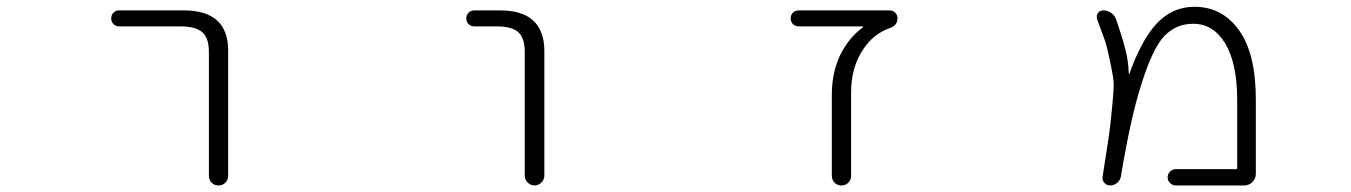

<svg xmlns="http://www.w3.org/2000/svg" viewBox="-20 -576 4040 574"><path d="M335.9 -497.1Q326.2 -497.1 319.3 -503.9Q312.5 -510.7 312.5 -521Q312.5 -531.2 319.3 -538.1Q326.2 -544.9 335.9 -544.9H529.3Q662.1 -544.9 662.1 -424.8V-50.8Q662.1 -38.1 653.8 -29.8Q645.5 -21.5 633.3 -21.5Q621.1 -21.5 612.8 -29.8Q604.5 -38.1 604.5 -50.8V-420.9Q604.5 -461.9 585 -479.5Q565.4 -497.1 519.5 -497.1Z M1398.4 -497.1Q1387.7 -497.1 1380.9 -503.9Q1374 -510.7 1374 -521Q1374 -531.2 1380.9 -538.1Q1387.7 -544.9 1398.4 -544.9H1474.6Q1606.4 -544.9 1607.4 -424.8V-50.8Q1607.4 -39.1 1598.6 -30.3Q1589.8 -21.5 1578.1 -21.5Q1566.4 -21.5 1557.6 -30.3Q1548.8 -39.1 1548.8 -50.8V-420.9Q1548.8 -461.9 1529.8 -479.5Q1510.7 -497.1 1464.8 -497.1Z M2559.6 -494.1Q2560.5 -495.1 2560.5 -496.1Q2560.5 -497.1 2559.6 -497.1H2368.2Q2357.4 -497.1 2350.6 -503.9Q2343.8 -510.7 2343.8 -521Q2343.8 -531.2 2350.6 -538.1Q2357.4 -544.9 2368.2 -544.9H2639.6Q2649.4 -544.9 2656.2 -538.1Q2663.1 -531.2 2663.1 -521.5Q2663.1 -500 2640.6 -492.2Q2590.8 -474.6 2561.5 -429.7Q2524.4 -376 2524.4 -299.8V-50.8Q2524.4 -38.1 2516.1 -29.8Q2507.8 -21.5 2495.6 -21.5Q2483.4 -21.5 2475.1 -29.8Q2466.8 -38.1 2466.8 -50.8V-292Q2466.8 -363.3 2495.1 -418Q2520.5 -465.8 2559.6 -494.1Z M3495.1 -21.5Q3485.4 -21.5 3478 -28.8Q3470.7 -36.1 3470.7 -45.9Q3470.7 -55.7 3478 -63Q3485.4 -70.3 3495.1 -70.3H3673.8Q3678.7 -70.3 3678.7 -74.2V-275.4Q3678.7 -386.7 3643.1 -445.8Q3607.4 -504.9 3546.9 -504.9Q3496.1 -504.9 3460.9 -468.3Q3425.8 -431.6 3392.6 -325.2Q3360.4 -226.6 3331.1 -48.8Q3329.1 -37.1 3319.8 -29.3Q3310.5 -21.5 3298.8 -21.5Q3288.1 -21.5 3281.2 -29.8Q3274.4 -38.1 3276.4 -48.8Q3289.1 -127.9 3293.9 -161.1Q3299.8 -199.2 3304.7 -254.9Q3309.6 -305.7 3309.6 -323.2Q3309.6 -339.8 3299.8 -386.7Q3291 -430.7 3283.2 -455.1Q3276.4 -473.6 3259.8 -518.6Q3258.8 -522.5 3258.8 -525.4Q3258.8 -531.2 3261.7 -536.1Q3267.6 -544.9 3278.3 -544.9Q3291 -544.9 3301.8 -537.6Q3312.5 -530.3 3316.4 -518.6Q3335.9 -462.9 3344.7 -426.8Q3353.5 -393.6 3354.5 -355.5Q3354.5 -355.5 3355 -355.5Q3355.5 -355.5 3356.4 -355.5Q3391.6 -454.1 3435.5 -502.9Q3483.4 -555.7 3550.8 -555.7Q3633.8 -555.7 3684.1 -485.8Q3734.4 -416 3734.4 -278.3V-56.6Q3734.4 -42 3724.1 -31.7Q3713.9 -21.5 3699.2 -21.5Z"/></svg>

Font: Gen Jyuu Gothic L Monospace Light
Style: Regular
Weight: 300
Designer: [Source Han Sans]
Ryoko NISHIZUKA  (kana & ideographs); Paul D. Hunt (Latin, Greek & Cyrillic); Wenlong ZHANG  (bopomofo
Version: Version 1.002.20150607